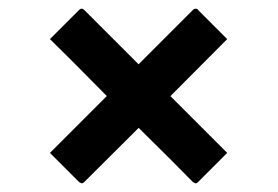

<svg xmlns="http://www.w3.org/2000/svg" viewBox="-20 -521 640 442"><path d="M168 -501Q171 -501 174 -498Q253 -419 339.5 -332.5Q426 -246 503 -169Q488 -154 470 -136Q452 -118 436 -102Q435 -101 433.5 -100Q432 -99 430 -99Q429 -99 427.5 -100Q426 -101 424 -102Q373 -154 316 -210Q259 -266 203 -323Q147 -380 95 -431Q109 -445 127 -463Q145 -481 162 -498Q164 -500 165.5 -500.5Q167 -501 168 -501ZM95 -169Q172 -246 258.5 -332.5Q345 -419 424 -498Q426 -500 427.5 -500.5Q429 -501 430 -501Q432 -501 433.5 -500.5Q435 -500 436 -498Q440 -494 449.5 -484.5Q459 -475 470 -464Q481 -453 490.5 -443.5Q500 -434 503 -431Q452 -380 395.5 -323Q339 -266 282.5 -210Q226 -154 174 -102Q173 -101 171.5 -100Q170 -99 168 -99Q167 -99 165.5 -100Q164 -101 162 -102Q158 -106 148.5 -115.5Q139 -125 128 -136Q117 -147 107.5 -156.5Q98 -166 95 -169Z"/></svg>

Font: Recursive Medium
Style: Regular
Weight: 500
Version: Version 1.085